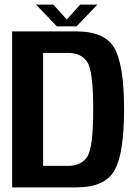

<svg xmlns="http://www.w3.org/2000/svg" viewBox="-20 -811 588 831"><path d="M32.5 0H311.5Q433.5 0 475.2 -73Q517 -146 517 -338Q517 -529.5 475.5 -602.2Q434 -675 311.5 -675H32.5ZM166.5 -93V-582H273.5Q331 -582 357.2 -543.5Q383.5 -505 383.5 -338Q383.5 -170.5 357.2 -131.8Q331 -93 273.5 -93ZM226 -697H311.5L401.5 -791H327L269 -726.5L211 -791H136Z"/></svg>

Font: Anybody SemiCondensed SemiBold
Style: Regular
Weight: 600
Width: 4
Version: Version 1.113;gftools[0.9.25]